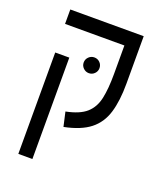

<svg xmlns="http://www.w3.org/2000/svg" viewBox="-147 -687 879 1014"><g transform="rotate(20 293.0 -180.5)"><path d="M484.9 -585.9V-318.4Q484.9 -222.2 464.8 -155.8Q444.8 -89.4 394 -49.3Q343.3 -9.3 250.5 9.3L232.4 -70.8Q308.6 -85.9 345.5 -118.9Q382.3 -151.9 394 -206.8Q405.8 -261.7 405.8 -343.3V-504.9H72.3V-585.9ZM154.3 224.6H75.2V-345.2H154.3ZM278.8 -303.2Q260.7 -303.2 247.6 -316.2Q234.4 -329.1 234.4 -347.2Q234.4 -365.7 247.6 -378.7Q260.7 -391.6 278.8 -391.6Q297.4 -391.6 310.3 -378.7Q323.2 -365.7 323.2 -347.2Q323.2 -329.1 310.3 -316.2Q297.4 -303.2 278.8 -303.2Z"/></g></svg>

Font: Cascadia Code NF SemiLight
Style: Regular
Weight: 350
Monospace: yes
Designer: Aaron Bell
Foundry: Saja Typeworks
Version: Version 2404.023; ttfautohint (v1.8.4)